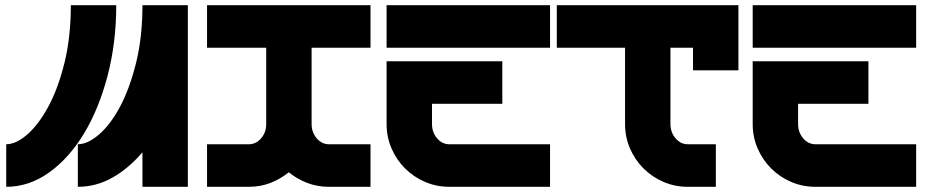

<svg xmlns="http://www.w3.org/2000/svg" viewBox="-20 -720 3573 740"><path d="M280 -164Q318 -164 362 -202Q406 -240 443 -309.5Q480 -379 504.5 -478Q529 -577 529 -700H704V0H529V-133Q475 -70 412.5 -35Q350 0 280 0ZM4 0V-164Q42 -164 85.5 -202Q129 -240 166.5 -309.5Q204 -379 228.5 -478Q253 -577 253 -700H428Q428 -555 394.5 -427.5Q361 -300 303.5 -205Q246 -110 169 -55Q92 0 4 0Z M778 -164H939Q967 -164 986.5 -187Q1006 -210 1006 -242V-536H778V-700H1408V-536H1181V-242Q1181 -210 1200.5 -187Q1220 -164 1248 -164H1408V0H1248Q1203 0 1164 -15Q1125 -30 1093 -56Q1061 -30 1022.5 -15Q984 0 939 0H778Z M1470 -484H1916V-320H1645V-242Q1645 -210 1664.5 -187Q1684 -164 1712 -164H2100V0H1712Q1662 0 1618 -19Q1574 -38 1541 -71Q1508 -104 1489 -148Q1470 -192 1470 -242ZM1470 -700H2100V-536H1470Z M2826 -700V-449H2651V-536H2564V-242Q2564 -210 2583.5 -187Q2603 -164 2631 -164H2739V0H2631Q2581 0 2537 -19Q2493 -38 2460 -71Q2427 -104 2408 -148Q2389 -192 2389 -242V-536H2126V-700Z M2881 -484H3327V-320H3056V-242Q3056 -210 3075.5 -187Q3095 -164 3123 -164H3511V0H3123Q3073 0 3029 -19Q2985 -38 2952 -71Q2919 -104 2900 -148Q2881 -192 2881 -242ZM2881 -700H3511V-536H2881Z"/></svg>

Font: Aoudax Cyrillic
Style: Regular
Weight: 400
Designer: William Zhang
Foundry: William Zhang
Version: Version 1.00 June 4, 2021, initial release